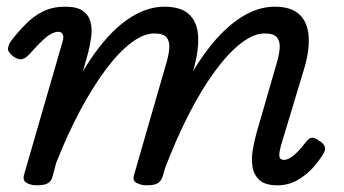

<svg xmlns="http://www.w3.org/2000/svg" viewBox="-20 -539 1029 574"><path d="M90 15Q73 15 60 8Q47 1 52 -17L168 -418Q171 -429 167.5 -436.5Q164 -444 154 -444Q145 -444 133.5 -438Q122 -432 106.5 -417.5Q91 -403 69 -378Q56 -364 45.5 -362Q35 -360 20 -370Q2 -384 4 -395.5Q6 -407 14 -418Q36 -446 59 -469Q82 -492 110 -505.5Q138 -519 175 -519Q211 -519 228.5 -506Q246 -493 251 -472Q256 -451 252.5 -427.5Q249 -404 244 -383L228 -326Q256 -373 286 -409.5Q316 -446 346.5 -470Q377 -494 408.5 -506.5Q440 -519 471 -519Q522 -519 546.5 -495Q571 -471 572.5 -427Q574 -383 557 -326L466 -11Q462 2 452 8.5Q442 15 419 15Q402 15 388.5 8Q375 1 381 -17L476 -346Q484 -372 486 -393Q488 -414 478.5 -426.5Q469 -439 441 -439Q409 -439 371.5 -410.5Q334 -382 295 -329.5Q256 -277 218.5 -206.5Q181 -136 148 -52L137 -11Q134 2 123.5 8.5Q113 15 90 15ZM809 15Q773 15 756 -0.5Q739 -16 735 -39.5Q731 -63 735.5 -90Q740 -117 747 -142L806 -346Q814 -372 816 -393Q818 -414 808.5 -426.5Q799 -439 771 -439Q738 -439 699.5 -409Q661 -379 621 -324Q581 -269 543.5 -195.5Q506 -122 473 -35H434Q469 -151 511.5 -240.5Q554 -330 602 -392.5Q650 -455 700.5 -487Q751 -519 801 -519Q852 -519 876.5 -494.5Q901 -470 903 -426.5Q905 -383 887 -326L820 -104Q815 -85 815 -76Q815 -67 819 -64Q823 -61 828 -61Q838 -61 848.5 -67.5Q859 -74 870.5 -86Q882 -98 895 -115Q903 -125 911 -127Q919 -129 930 -121Q947 -111 950.5 -101.5Q954 -92 948 -82Q939 -65 919.5 -42Q900 -19 872 -2Q844 15 809 15Z"/></svg>

Font: Playwrite AU QLD
Style: Regular
Weight: 400
Designer: Veronika Burian, José Scaglione
Foundry: TypeTogether
Version: Version 1.002